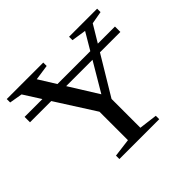

<svg xmlns="http://www.w3.org/2000/svg" viewBox="-154 -843 1030 1030"><g transform="rotate(-45 361.0 -327.5)"><path d="M696.8 -478.5H542L409.2 -257.8V-39.1L513.2 -25.9V0H210.9V-25.9L314.9 -39.1V-254.9L172.4 -478.5H11.2V-519.5H146.5L85 -616.2L11.2 -628.9V-654.8H288.1V-628.9L200.2 -616.2L260.3 -519.5H509.8L566.9 -616.2L483.9 -628.9V-654.8H696.8V-628.9L625 -616.2L566.9 -519.5H696.8ZM388.2 -314 485.4 -478.5H285.6Z"/></g></svg>

Font: Tinos
Style: Regular
Weight: 400
Designer: Steve Matteson
Foundry: Monotype Imaging Inc.
Version: Version 1.23